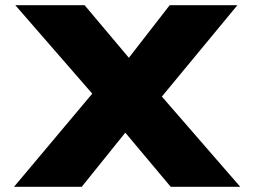

<svg xmlns="http://www.w3.org/2000/svg" viewBox="-20 -720 981 740"><path d="M638 0 373 -316 39 -700H306L562 -396L906 0ZM34 0 354 -381 538 -302 295 0ZM585 -325 402 -401 634 -700H895Z"/></svg>

Font: Lexend Tera Black
Style: Regular
Weight: 900
Version: Version 1.007